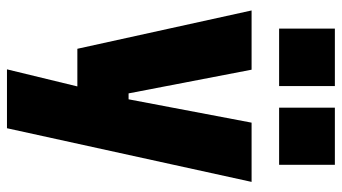

<svg xmlns="http://www.w3.org/2000/svg" viewBox="-235 -544 981 551"><g transform="rotate(90 255.5 -268.5)"><path d="M10 0ZM228 0H120L10 -500H180L248 -147H265L332 -500H502L348 202H179ZM62 -739H227V-579H62ZM289 -739H453V-579H289Z"/></g></svg>

Font: Cairo Black
Style: Regular
Weight: 900
Designer: Mohamed Gaber, the designers of Titillium
Foundry: Kief Type Foundry
Version: Version 2.009; ttfautohint (v1.5.33-1714) -l 8 -r 50 -G 200 